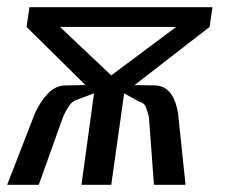

<svg xmlns="http://www.w3.org/2000/svg" viewBox="-27 -515 644 535"><path d="M-7 0 71 -201Q86 -233 106.5 -254.5Q127 -276 155 -277L211 -278L47 -440L55 -495H565L557 -440L348 -278L406 -277Q425 -276 437.5 -266Q450 -256 457.5 -239.5Q465 -223 469 -201L490 0H402L388 -188Q385 -202 380 -215.5Q375 -229 360 -232L319 -255L283 0H200L235 -255L190 -238Q175 -234 165.5 -220Q156 -206 149 -190L81 0ZM283 -305 464 -440H140Z"/></svg>

Font: Alumni Sans SemiBold
Style: Italic
Weight: 600
Italic angle: -8°
Version: Version 1.016